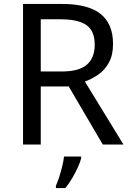

<svg xmlns="http://www.w3.org/2000/svg" viewBox="-20 -734 662 975"><path d="M294 -714Q427 -714 490.5 -663.5Q554 -613 554 -511Q554 -454 533 -416Q512 -378 479.5 -355.5Q447 -333 411 -320L607 0H502L329 -295H187V0H97V-714ZM289 -636H187V-371H294Q381 -371 421 -405.5Q461 -440 461 -507Q461 -577 419 -606.5Q377 -636 289 -636ZM392 70Q388 88 375.5 115.5Q363 143 346.5 171Q330 199 312 221H264V209Q272 192 280.5 165.5Q289 139 296 110.5Q303 82 305 61H392Z"/></svg>

Font: Noto Sans Balinese
Style: Regular
Weight: 400
Designer: Aditya Bayu, David Williams
Foundry: David Williams
Version: Version 2.003